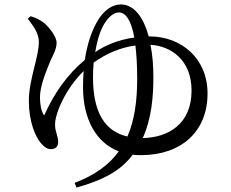

<svg xmlns="http://www.w3.org/2000/svg" viewBox="-20 -781 1040 865"><path d="M623 -159C662 -243 671 -344 671 -432C671 -485 667 -535 658 -579C749 -574 843 -512 843 -373C843 -222 738 -161 623 -159ZM399 -432C399 -454 400 -477 402 -499C462 -542 524 -567 590 -576C595 -536 598 -487 598 -426C598 -326 586 -239 554 -166C453 -189 399 -274 399 -432ZM441 -658C466 -706 493 -725 516 -725C543 -725 570 -696 585 -612C512 -602 450 -575 409 -546C416 -590 427 -629 441 -658ZM650 -617C626 -705 583 -761 524 -761C489 -761 447 -738 415 -679C392 -638 373 -582 362 -511C282 -444 224 -361 179 -261C166 -277 160 -312 160 -342C160 -393 186 -454 207 -507C219 -532 235 -560 235 -588C235 -617 202 -656 182 -675C163 -690 142 -701 118 -708L105 -697C125 -670 155 -635 155 -592C155 -523 110 -423 110 -326C110 -235 138 -170 161 -140C176 -122 191 -109 209 -109C232 -109 242 -122 242 -141C242 -170 228 -186 228 -220C228 -272 277 -383 357 -461C355 -438 354 -414 354 -389C354 -242 414 -138 515 -99C472 -39 408 8 316 43L325 64C453 28 526 -15 578 -84C590 -83 602 -82 614 -82C798 -82 915 -189 915 -360C915 -516 799 -617 653 -617Z"/></svg>

Font: Noto Serif CJK JP Medium
Style: Regular
Weight: 500
Designer: Ryoko NISHIZUKA 西塚涼子 (kana & ideographs); Frank Grießhammer (Latin, Greek & Cyrillic); Wenlong ZHANG 张文龙 (bopomofo); San
Foundry: Adobe Systems Incorporated
Version: Version 1.000;PS 1;hotconv 16.6.53;makeotf.lib2.5.65590